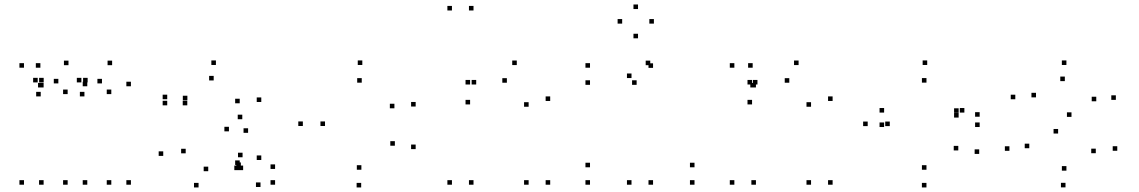

<svg xmlns="http://www.w3.org/2000/svg" viewBox="-20 -801 5000 843"><path d="M167 -417V-437H147V-417ZM157.3 -503.7V-523.7H137.3V-503.7ZM85.3 -503.7V-523.7H65.3V-503.7ZM85.3 10V-10H65.3V10ZM171.5 10V-10H151.5V10ZM171.5 -417V-437H151.5V-417ZM363.2 -422.2V-442.2H343.2V-422.2ZM280.7 -514.8V-534.8H260.7V-514.8ZM171.8 -439.2V-459.2H151.8V-439.2ZM145.5 -439.2V-459.2H125.5V-439.2ZM158.8 -377.7V-397.7H138.8V-377.7ZM236.2 -434.8V-454.8H216.2V-434.8ZM277 -387.8V-407.8H257V-387.8ZM277 10V-10H257V10ZM363.2 10V-10H343.2V10ZM554.8 -422.2V-442.2H534.8V-422.2ZM472.3 -514.8V-534.8H452.3V-514.8ZM364.8 -439.2V-459.2H344.8V-439.2ZM337.3 -439.2V-459.2H317.3V-439.2ZM350.7 -377.7V-397.7H330.7V-377.7ZM427.7 -434.8V-454.8H407.7V-434.8ZM468.7 -387.8V-407.8H448.7V-387.8ZM468.7 10V-10H448.7V10ZM554.8 10V-10H534.8V10Z M714.2 -365.3V-385.3H694.2V-365.3ZM714.2 -338.5V-358.5H694.2V-338.5ZM802.3 -338.5V-358.5H782.3V-338.5ZM802.7 -360.7V-380.7H782.7V-360.7ZM918.2 -447.8V-467.8H898.2V-447.8ZM1032.5 -347.5V-367.5H1012.5V-347.5ZM1032.5 -76.7V-96.7H1012.5V-76.7ZM1037.5 -67.8V-87.8H1017.5V-67.8ZM1123.8 20V0H1103.8V20ZM1187.8 10V-10H1167.8V10ZM1187.8 -59.2V-79.2H1167.8V-59.2ZM1127.2 -98.5V-118.5H1107.2V-98.5ZM1127.2 -353.2V-373.2H1107.2V-353.2ZM928 -515.7V-535.7H908V-515.7ZM1043.8 -277.5V-297.5H1023.8V-277.5ZM696.7 -116.5V-136.5H676.7V-116.5ZM851.8 22V2H831.8V22ZM1028.8 -54V-74H1008.8V-54ZM1047.5 -54V-74H1027.5V-54ZM1045 -110.5V-130.5H1025V-110.5ZM894.3 -49.3V-69.3H874.3V-49.3ZM795.3 -127.8V-147.8H775.3V-127.8ZM985.2 -224.3V-244.3H965.2V-224.3ZM1069.3 -217.8V-237.8H1049.3V-217.8Z M1566.7 -55.7V-75.7H1546.7V-55.7ZM1407 -247.8V-267.8H1387V-247.8ZM1568.3 -438V-458H1548.3V-438ZM1711.7 -325.5V-345.5H1691.7V-325.5ZM1805 -333.3V-353.3H1785V-333.3ZM1570.8 -515.7V-535.7H1550.8V-515.7ZM1309.7 -247.8V-267.8H1289.7V-247.8ZM1565.8 22V2H1545.8V22ZM1805 -146.3V-166.3H1785V-146.3ZM1713.7 -161.2V-181.2H1693.7V-161.2Z M2059 -755V-775H2039V-755ZM1964.3 -755V-775H1944.3V-755ZM1964.3 10V-10H1944.3V10ZM2059 10V-10H2039V10ZM2395.7 -357.7V-377.7H2375.7V-357.7ZM2249 -515.3V-535.3H2229V-515.3ZM2070.8 -430V-450H2050.8V-430ZM2044 -430V-450H2024V-430ZM2044 -342.5V-362.5H2024V-342.5ZM2205.5 -437.8V-457.8H2185.5V-437.8ZM2301 -332.3V-352.3H2281V-332.3ZM2301 10V-10H2281V10ZM2395.7 10V-10H2375.7V10Z M2847.3 -503V-523H2827.3V-503ZM2835 -514.8V-534.8H2815V-514.8ZM2570.5 -503.7V-523.7H2550.5V-503.7ZM2570.5 -428.5V-448.5H2550.5V-428.5ZM2775.2 -428.5V-448.5H2755.2V-428.5ZM2752.7 -458.3V-478.3H2732.7V-458.3ZM2752.7 10V-10H2732.7V10ZM2847.3 10V-10H2827.3V10ZM3029.3 10V-10H3009.3V10ZM3029.3 -66.5V-86.5H3009.3V-66.5ZM2570.5 -66.5V-86.5H2550.5V-66.5ZM2570.5 10V-10H2550.5V10ZM2851 -697.3V-717.3H2831V-697.3ZM2781.3 -761.3V-781.3H2761.3V-761.3ZM2711.7 -697.3V-717.3H2691.7V-697.3ZM2781.3 -632.8V-652.8H2761.3V-632.8Z M3294.3 -417V-437H3274.3V-417ZM3284.7 -503.7V-523.7H3264.7V-503.7ZM3204.3 -503.7V-523.7H3184.3V-503.7ZM3204.3 10V-10H3184.3V10ZM3299 10V-10H3279V10ZM3299 -417V-437H3279V-417ZM3635.7 -357.7V-377.7H3615.7V-357.7ZM3486.3 -515.3V-535.3H3466.3V-515.3ZM3305.7 -430V-450H3285.7V-430ZM3282 -430V-450H3262V-430ZM3282 -342.5V-362.5H3262V-342.5ZM3445.5 -437.8V-457.8H3425.5V-437.8ZM3541 -332.3V-352.3H3521V-332.3ZM3541 10V-10H3521V10ZM3635.7 10V-10H3615.7V10Z M4047.7 22V2H4027.7V22ZM4279.3 -125.2V-145.2H4259.3V-125.2ZM4187.5 -140.5V-160.5H4167.5V-140.5ZM4047.8 -55.7V-75.7H4027.8V-55.7ZM3886.7 -247.3V-267.3H3866.7V-247.3ZM4047.8 -438.2V-458.2H4027.8V-438.2ZM4189 -305.5V-325.5H4169V-305.5ZM4189 -284.8V-304.8H4169V-284.8ZM4214.2 -306.7V-326.7H4194.2V-306.7ZM3861.8 -306.7V-326.7H3841.8V-306.7ZM3861.8 -243.3V-263.3H3841.8V-243.3ZM4281.3 -243.3V-263.3H4261.3V-243.3ZM4281.3 -288.5V-308.5H4261.3V-288.5ZM4051 -515.7V-535.7H4031V-515.7ZM3789.7 -247.3V-267.3H3769.7V-247.3Z M4437.8 -365.2V-385.2H4417.8V-365.2ZM4625.8 -214.7V-234.7H4605.8V-214.7ZM4791.2 -128.3V-148.3H4771.2V-128.3ZM4662.3 -51.7V-71.7H4642.3V-51.7ZM4499.2 -150.2V-170.2H4479.2V-150.2ZM4412 -138.8V-158.8H4392V-138.8ZM4658.2 21.7V1.7H4638.2V21.7ZM4885.5 -139V-159H4865.5V-139ZM4684.5 -287.8V-307.8H4664.5V-287.8ZM4528.7 -373.5V-393.5H4508.7V-373.5ZM4655.3 -444.8V-464.8H4635.3V-444.8ZM4793.3 -356.3V-376.3H4773.3V-356.3ZM4879.3 -362.5V-382.5H4859.3V-362.5ZM4662.2 -515.7V-535.7H4642.2V-515.7Z"/></svg>

Font: Monaspace Neon Dots Var
Style: Regular
Weight: 400
Designer: Riley Cran and the Lettermatic Team
Version: Version 1.100 (Monaspace Neon Dots)